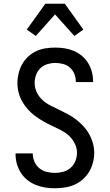

<svg xmlns="http://www.w3.org/2000/svg" viewBox="-20 -997 588 1025"><path d="M273 8Q247 8 221 4Q195 0 170.5 -10Q146 -20 125.5 -36.5Q105 -53 91 -75Q77 -97 70 -122.5Q63 -148 63 -174V-178H155V-176Q155 -154 164 -133.5Q173 -113 190 -99Q207 -85 229 -79.5Q251 -74 273 -74Q295 -74 317.5 -80Q340 -86 357 -101Q374 -116 382.5 -137.5Q391 -159 391 -181Q391 -207 379 -231Q367 -255 348 -272.5Q329 -290 305.5 -302Q282 -314 258.5 -325Q235 -336 212 -349Q189 -362 168 -377.5Q147 -393 129.5 -412.5Q112 -432 99 -454.5Q86 -477 79.5 -502.5Q73 -528 73 -554Q73 -580 79.5 -606Q86 -632 98.5 -654.5Q111 -677 130.5 -695Q150 -713 173.5 -724Q197 -735 223 -739Q249 -743 275 -743Q301 -743 326 -739Q351 -735 374.5 -725Q398 -715 418 -698Q438 -681 451 -659.5Q464 -638 470.5 -613Q477 -588 477 -562V-559H385V-561Q385 -582 377 -602Q369 -622 353.5 -636Q338 -650 317 -655.5Q296 -661 275 -661Q254 -661 232.5 -654.5Q211 -648 195.5 -633Q180 -618 172.5 -597Q165 -576 165 -554Q165 -528 176.5 -504Q188 -480 207.5 -462.5Q227 -445 250.5 -433Q274 -421 297.5 -410Q321 -399 344 -386.5Q367 -374 387.5 -358Q408 -342 426 -322.5Q444 -303 456.5 -280.5Q469 -258 476 -232.5Q483 -207 483 -181Q483 -154 476 -128Q469 -102 455.5 -79.5Q442 -57 421.5 -39Q401 -21 376.5 -10.5Q352 0 325.5 4Q299 8 273 8ZM171 -805 123 -839 222 -977H326L425 -839L377 -805L274 -920Z"/></svg>

Font: Iosevka Semi-Condensed Medium
Style: Regular
Weight: 500
Monospace: yes
Designer: Belleve Invis
Foundry: Belleve Invis
Version: Version 27.3.5